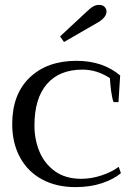

<svg xmlns="http://www.w3.org/2000/svg" viewBox="-20 -756 536 786"><path d="M226 -607 340 -713Q363 -736 385 -736Q400 -736 408 -728Q416 -720 416 -709Q416 -686 384 -666L242 -584ZM30 -248Q30 -370 101.5 -438.5Q173 -507 293 -507Q401 -507 472 -447L465 -338H445Q439 -353 435 -382.5Q431 -412 430 -436Q377 -471 318 -471Q223 -471 172 -412Q121 -353 121 -242Q121 -185 141.5 -135.5Q162 -86 205 -55Q248 -24 313 -24Q353 -24 394.5 -37.5Q436 -51 466 -73L475 -47Q445 -22 397 -6Q349 10 289 10Q210 10 151.5 -22Q93 -54 61.5 -112.5Q30 -171 30 -248Z"/></svg>

Font: Trirong
Style: Regular
Weight: 400
Version: Version 1.000